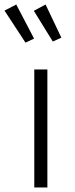

<svg xmlns="http://www.w3.org/2000/svg" viewBox="-47 -831 334 851"><path d="M163 0H105V-523H163ZM66 -642 -27 -784 25 -811 104 -660ZM187 -647 103 -783 155 -811 225 -664Z"/></svg>

Font: Trujillo Light
Style: Regular
Weight: 300
Designer: Fira Sans original fonts by bBox Type GmbH, Carrois Corporate GbR, & Edenspiekermann AG / Changes by Cristiano Sobral
Foundry: Fira Sans original fonts by bBox Type GmbH, Carrois Corporate GbR, & Edenspiekermann AG / Changes by Cristiano Sobral
Version: Version 4.301;July 28, 2020;FontCreator 13.0.0.2655 64-bit